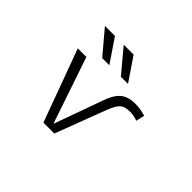

<svg xmlns="http://www.w3.org/2000/svg" viewBox="-149 -1028 1299 1299"><g transform="rotate(45 500.0 -378.5)"><path d="M348.6 -589.8 208 -756.8H303.7L417 -589.8ZM527.3 -589.8 387.7 -756.8H482.4L595.7 -589.8ZM430.7 -44.9 552.7 -383.8Q579.1 -463.9 618.2 -497.1Q657.2 -530.3 726.6 -530.3Q777.3 -530.3 825.2 -514.6L811.5 -453.1Q775.4 -466.8 738.3 -466.8Q690.4 -466.8 667 -447.3Q643.6 -427.7 620.1 -368.2L480.5 0H376L185.5 -519.5H267.6L428.7 -44.9Z"/></g></svg>

Font: GenEi Gothic M SemiLight
Style: Regular
Weight: 350
Designer: o_tamon (Modified); [Source Han Sans]
Ryoko NISHIZUKA  (kana & ideographs); Paul D. Hunt (Latin, Greek & Cyrillic); Wenl
Version: Version 1.1a;Original Version 1.004